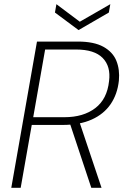

<svg xmlns="http://www.w3.org/2000/svg" viewBox="-20 -899 604 919"><path d="M34 0 157 -700H353Q430 -700 475 -675Q520 -650 537 -608Q554 -566 549 -513Q542 -448 509.5 -400.5Q477 -353 419.5 -327Q362 -301 280 -301H132L79 0ZM417 0 311 -319H359L466 0ZM139 -338H288Q379 -338 436 -381.5Q493 -425 502 -511Q511 -581 471.5 -621.5Q432 -662 344 -662H196ZM508 -879 501 -839 356 -755 243 -839 250 -879 362 -795Z"/></svg>

Font: DM Sans 17pt ExtraLight
Style: Italic
Weight: 250
Italic angle: -10°
Version: Version 4.004;gftools[0.9.30]